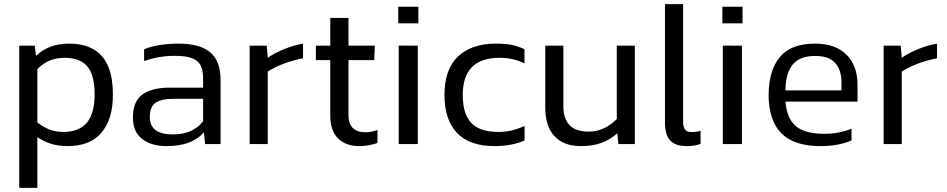

<svg xmlns="http://www.w3.org/2000/svg" viewBox="-20 -694 4561 925"><path d="M159.9 211.2V-33.5Q192.5 -11.8 227.3 -0.9Q262.1 9.9 306.8 9.9Q415.5 9.9 470.3 -56.5Q525 -122.9 523.8 -241.1Q523.8 -483.8 313.4 -483.8Q213.3 -483.8 153.4 -424.5L147.4 -473.9H72.6V211.2ZM159.9 -103.9V-360.9Q212.8 -415.5 290.3 -415.5Q366.9 -415.5 401.4 -373.2Q435.9 -330.9 435.9 -240.1Q435.9 -147.5 398.3 -102.9Q360.6 -58.4 285 -58.4Q245.9 -58.4 217.2 -70.3Q188.5 -82.2 159.9 -103.9Z M962.2 -56.1 968 0H1042.7V-308.2Q1042.7 -399.8 992.8 -441.8Q943 -483.8 841.9 -483.8Q794.5 -483.8 750.8 -477.2Q707.1 -470.6 674.3 -456.5V-399.8Q745.6 -425 822.1 -425Q875.4 -425 904.7 -413.9Q934 -402.9 946.2 -379.9Q958.4 -356.9 958.4 -316.4V-271.8H796.8Q711.7 -271.8 666.1 -238.8Q620.4 -205.7 620.4 -128.3Q620.4 -58 665.2 -24.1Q709.9 9.9 781.9 9.9Q843.6 9.9 887.4 -6.2Q931.1 -22.2 962.2 -56.1ZM701.8 -130.5Q701.8 -180.9 731 -199.7Q760.3 -218.4 815.8 -217.9H958.4V-109.3Q908.6 -46.4 811.9 -46.4Q701.8 -46.4 701.8 -130.5Z M1270 0V-349.3Q1339.8 -393.2 1439.9 -413.5V-483.8Q1395.6 -476.3 1350.2 -457.9Q1304.8 -439.5 1270 -415.8L1265.1 -473.9H1182.8V0Z M1798.5 -5V-67.7Q1767.5 -56.7 1742.3 -56.7Q1658.9 -56.7 1658.9 -139.3V-404.3H1782.9L1785.9 -473.9H1658.9V-607.5H1571.2V-473.9H1501.7V-404.3H1571.2V-135.4Q1571.2 -65.3 1608.2 -27.7Q1645.2 9.9 1711.7 9.9Q1753.5 9.9 1798.5 -5Z M1995.6 -581.6V-661.5H1898.6V-581.6ZM1992.9 0V-473.9L1900.8 -474.4V0Z M2507.3 -17.2V-87.4Q2445.3 -58.4 2382.2 -58.4Q2291 -58.4 2250.2 -101.9Q2209.4 -145.4 2209.4 -237Q2209.4 -327 2254.2 -371.3Q2298.9 -415.5 2386.2 -415.5Q2452 -415.5 2506.7 -388.8V-456.7Q2476.5 -471.5 2445.7 -477.6Q2414.8 -483.8 2368.8 -483.8Q2252.4 -483.8 2186.9 -422.2Q2121.3 -360.5 2121.3 -237Q2121.3 -116.8 2181.8 -53.5Q2242.3 9.9 2362.5 9.9Q2445.5 9.9 2507.3 -17.2Z M2954.2 -51.6 2959.1 0H3038.5V-473.9H2951.5V-121Q2925.3 -93.3 2890.9 -76.6Q2856.6 -59.9 2816.9 -59.9Q2754.3 -59.9 2724.3 -90.5Q2694.2 -121.1 2694.2 -181.7V-473.9H2607V-174Q2607 -85.5 2651.4 -37.8Q2695.8 9.9 2777.9 9.9Q2835.8 9.9 2877.1 -5.4Q2918.4 -20.7 2954.2 -51.6Z M3355.2 -1.2V-63.9Q3337.6 -57.8 3310.8 -57.8Q3290.1 -57.8 3280.5 -69.8Q3270.9 -81.7 3270.9 -110.7V-674H3183.7V-104.1Q3183.7 -43.2 3209.3 -16.6Q3234.8 9.9 3287.8 9.9Q3306.4 9.9 3322.3 7.8Q3338.3 5.8 3355.2 -1.2Z M3557.2 -581.6V-661.5H3460.2V-581.6ZM3554.5 0V-473.9L3462.4 -474.4V0Z M4082.3 -17.4V-74.1Q4053.9 -62.1 4020.3 -55.7Q3986.6 -49.3 3953.3 -49.3Q3857.1 -49.3 3813.9 -86.4Q3770.6 -123.4 3764.2 -204.6H4111.3V-286Q4111.3 -377 4058.3 -430.4Q4005.3 -483.8 3906.1 -483.8Q3792.7 -483.8 3738.7 -421.1Q3684.7 -358.4 3682.9 -239.3Q3682.9 -113.4 3744.6 -51.7Q3806.2 9.9 3931.6 9.9Q3975.8 9.9 4012.8 3.2Q4049.9 -3.5 4082.3 -17.4ZM3908.4 -424.4Q3973.4 -424.4 4003.7 -390.7Q4033.9 -357 4033.9 -297.6V-258.6H3764.2Q3764.2 -337.7 3797.8 -381.3Q3831.4 -424.9 3908.4 -424.4Z M4324.4 0V-349.3Q4394.2 -393.2 4494.3 -413.5V-483.8Q4450 -476.3 4404.6 -457.9Q4359.2 -439.5 4324.4 -415.8L4319.5 -473.9H4237.2V0Z"/></svg>

Font: Arad-VF Thin Dots1
Style: Regular
Weight: 100
Designer: Mohammad Darvishi
Version: Version 1.000;August 30, 2024;FontCreator 15.0.0.2992 64-bit